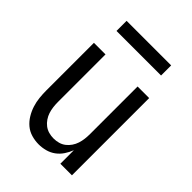

<svg xmlns="http://www.w3.org/2000/svg" viewBox="-207 -805 914 914"><g transform="rotate(45 250.0 -348.0)"><path d="M220 8Q195 8 171 1Q147 -6 128.5 -21.5Q110 -37 97 -58.5Q84 -80 76.5 -103.5Q69 -127 66.5 -151.5Q64 -176 64 -200V-520H142V-200Q142 -183 144 -166.5Q146 -150 151 -134.5Q156 -119 165.5 -105Q175 -91 188 -81Q201 -71 217 -66.5Q233 -62 250 -62Q267 -62 283 -66.5Q299 -71 312 -81Q325 -91 334.5 -105Q344 -119 349 -134.5Q354 -150 356 -166.5Q358 -183 358 -200V-520H436V0H358V-91Q350 -70 337 -50.5Q324 -31 305.5 -17.5Q287 -4 264.5 2Q242 8 220 8ZM100 -636V-704H400V-636Z"/></g></svg>

Font: Iosevka Term
Style: Regular
Weight: 400
Monospace: yes
Designer: Belleve Invis
Foundry: Belleve Invis
Version: Version 30.0.1